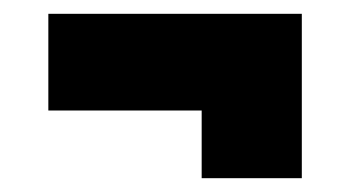

<svg xmlns="http://www.w3.org/2000/svg" viewBox="-20 -349 507 278"><path d="M50 -329H417V-91H272V-189H50Z"/></svg>

Font: Reem Kufi Ink
Style: Bold
Weight: 700
Designer: Khaled Hosny
Version: Version 1.002